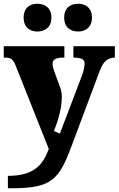

<svg xmlns="http://www.w3.org/2000/svg" viewBox="-23 -782 632 1023"><path d="M176 -614C213 -614 251 -634 251 -688C251 -743 213 -762 176 -762C139 -762 103 -743 103 -688C103 -634 139 -614 176 -614ZM394 -614C429 -614 467 -634 467 -688C467 -743 429 -762 394 -762C355 -762 319 -743 319 -688C319 -634 355 -614 394 -614ZM19 221H42C254 221 292 173 358 -3L509 -406C526 -452 549 -473 585 -475H589V-536H368V-475H373C412 -473 428 -467 428 -442C428 -429 421 -399 417 -388L296 -70L264 -84C298 -164 318 -261 299 -312L267 -399C262 -413 257 -429 257 -442C257 -464 272 -475 315 -475H320V-536H-3V-475H2C32 -475 46 -470 61 -431L237 12C206 94 161 155 19 155Z"/></svg>

Font: UArctic Serif Black
Style: Regular
Weight: 900
Designer: Customization by Puisto advertising & original work Monotype Design Team
Foundry: Monotype Imaging Inc.
Version: Version 2.004